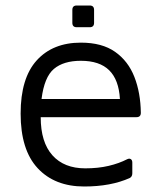

<svg xmlns="http://www.w3.org/2000/svg" viewBox="-20 -663 587 698"><path d="M286 15Q179 15 117 -51.5Q55 -118 55 -250Q55 -379 113.5 -443.5Q172 -508 274 -508Q351 -508 398.5 -474.5Q446 -441 468.5 -383.5Q491 -326 492 -253Q492 -237 476 -237H128Q128 -146 170.5 -98.5Q213 -51 290 -51Q337 -51 375 -60Q413 -69 442 -84Q450 -88 455.5 -84.5Q461 -81 461 -72V-33Q461 -21 452 -16Q383 15 286 15ZM274 -442Q211 -442 176 -412.5Q141 -383 131 -303H416Q412 -373 377 -407.5Q342 -442 274 -442ZM259 -564Q243 -564 243 -580V-627Q243 -643 259 -643H306Q322 -643 322 -627V-580Q322 -564 306 -564Z"/></svg>

Font: Pitagon Sans
Style: Regular
Weight: 400
Designer: Travis Tran
Foundry: Pitagon
Version: Version 1.001; ttfautohint (v1.8.4.7-5d5b);gftools[0.9.26]